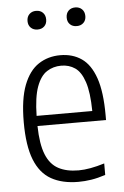

<svg xmlns="http://www.w3.org/2000/svg" viewBox="-54 -791 542 840"><g transform="rotate(-5 217.0 -371.0)"><path d="M256.5 9.5Q185.5 9.5 137.2 -17.8Q89 -45 64.8 -106.5Q40.5 -168 40.5 -271Q40.5 -372.5 64.2 -433.8Q88 -495 129.5 -522.2Q171 -549.5 225 -549.5Q279 -549.5 318.2 -522.5Q357.5 -495.5 378.8 -434.2Q400 -373 400 -270.5V-249.5H99Q100.5 -170 118.8 -124.5Q137 -79 172.8 -59.8Q208.5 -40.5 261.5 -40.5Q309.5 -40.5 375.5 -61V-10.5Q342 0.5 313.2 5Q284.5 9.5 256.5 9.5ZM225 -503.5Q190 -503.5 162 -485.5Q134 -467.5 117.2 -422Q100.5 -376.5 99 -294H343.5Q342.5 -376.5 327.2 -422Q312 -467.5 285.8 -485.5Q259.5 -503.5 225 -503.5ZM308.5 -670Q290 -670 278.8 -681Q267.5 -692 267.5 -710.5Q267.5 -729.5 278.8 -740.8Q290 -752 308.5 -752Q326.5 -752 338 -740.8Q349.5 -729.5 349.5 -710.5Q349.5 -692 338 -681Q326.5 -670 308.5 -670ZM136.5 -670Q118.5 -670 107 -681Q95.5 -692 95.5 -710.5Q95.5 -729.5 107 -740.8Q118.5 -752 136.5 -752Q155 -752 166.2 -740.8Q177.5 -729.5 177.5 -710.5Q177.5 -692 166.2 -681Q155 -670 136.5 -670Z"/></g></svg>

Font: Encode Sans Condensed Condensed Light
Style: Regular
Weight: 300
Width: 3
Designer: Multiple Designers
Foundry: Impallari Type
Version: Version 3.000; ttfautohint (v1.8.3) -l 8 -r 50 -G 200 -x 14 